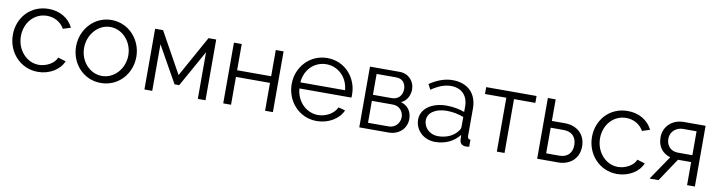

<svg xmlns="http://www.w3.org/2000/svg" viewBox="-24 -1071 6061 1622"><g transform="rotate(10 3006.0 -260.0)"><path d="M39 -262C39 -114 149 10 301 10C401 10 488 -45 517 -119L450 -139C434 -91 365 -50 298 -50C194 -50 108 -144 108 -262C108 -381 190 -470 297 -470C361 -470 417 -438 446 -385L512 -406C475 -482 399 -530 300 -530C145 -530 39 -410 39 -262Z M840 10C992 10 1099 -114 1099 -259C1099 -405 989 -530 840 -530C692 -530 582 -405 582 -259C582 -114 689 10 840 10ZM651 -258C651 -375 737 -470 840 -470C944 -470 1030 -376 1030 -260C1030 -144 944 -50 840 -50C736 -50 651 -142 651 -258Z M1282 -521H1214V0H1281V-400L1457 -87H1497L1672 -400V0H1738V-521H1672L1477 -170Z M1957 -521H1890V0H1957V-239H2249V0H2316V-521H2249V-296H1957Z M2692 10C2793 10 2882 -44 2914 -120L2855 -136C2831 -80 2762 -42 2695 -42C2595 -42 2510 -124 2502 -236H2948C2949 -240 2949 -252 2949 -263C2949 -406 2843 -530 2691 -530C2541 -530 2431 -408 2431 -262C2431 -114 2541 10 2692 10ZM2501 -288C2509 -398 2589 -477 2692 -477C2792 -477 2876 -399 2884 -288Z M3057 -521V0H3308C3396 0 3461 -59 3461 -143C3461 -207 3426 -255 3367 -271C3418 -292 3441 -346 3441 -393C3441 -464 3387 -521 3312 -521ZM3123 -291V-470H3292C3348 -470 3374 -430 3374 -383C3374 -330 3340 -291 3285 -291ZM3123 -51V-239H3303C3360 -239 3395 -195 3395 -147C3395 -97 3357 -51 3301 -51Z M3708 10C3792 10 3868 -24 3916 -87L3918 -46C3919 -15 3939 3 3974 3C3980 3 3989 2 4000 0V-60C3983 -60 3975 -69 3975 -88V-323C3975 -452 3896 -530 3765 -530C3702 -530 3636 -507 3569 -462L3593 -417C3650 -457 3707 -479 3760 -479C3852 -479 3907 -421 3907 -329V-282C3864 -299 3806 -309 3753 -309C3625 -309 3535 -244 3535 -152C3535 -61 3609 10 3708 10ZM3724 -42C3654 -42 3600 -93 3600 -157C3600 -222 3666 -266 3762 -266C3813 -266 3862 -256 3907 -239V-154C3907 -142 3901 -127 3889 -115C3858 -71 3795 -42 3724 -42Z M4303 -462H4486V-521H4054V-462H4237V0H4303Z M4583 0H4763C4859 0 4939 -59 4939 -168C4939 -277 4859 -336 4763 -336H4650V-521H4583ZM4650 -58V-278H4763C4831 -278 4872 -236 4872 -168C4872 -100 4832 -58 4763 -58Z M5007 -262C5007 -114 5117 10 5269 10C5369 10 5456 -45 5485 -119L5418 -139C5402 -91 5333 -50 5266 -50C5162 -50 5076 -144 5076 -262C5076 -381 5158 -470 5265 -470C5329 -470 5385 -438 5414 -385L5480 -406C5443 -482 5367 -530 5268 -530C5113 -530 5007 -410 5007 -262Z M5547 0H5624L5756 -198H5869V0H5936V-521H5750C5650 -521 5578 -453 5578 -359C5578 -275 5624 -226 5688 -207ZM5745 -257C5685 -257 5645 -298 5645 -359C5645 -423 5697 -462 5753 -462H5869V-257Z"/></g></svg>

Font: Raleway Reg
Style: Regular
Weight: 400
Designer: Matt McInerney, Pablo Impallari, Rodrigo Fuenzalida
Foundry: Matt McInerney, Pablo Impallari, Rodrigo Fuenzalida
Version: Version 3.00 July 28, 2015